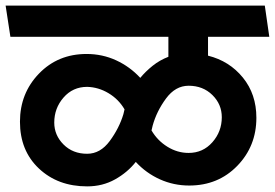

<svg xmlns="http://www.w3.org/2000/svg" viewBox="-31 -700 978 683"><path d="M758 -283Q758 -329 724.5 -362Q691 -395 640 -395Q593 -395 559.5 -349.5Q526 -304 512 -253L508 -236Q529 -200 564.5 -178Q600 -156 640 -156Q691 -156 724.5 -194Q758 -232 758 -283ZM162 -264Q162 -219 195 -186Q228 -153 279 -153Q326 -153 359.5 -198.5Q393 -244 408 -294L412 -311Q391 -347 355 -368.5Q319 -390 279 -391Q228 -391 195 -353Q162 -315 162 -264ZM277 -508Q333 -508 382 -485.5Q431 -463 468 -423Q487 -446 512 -466Q537 -486 568 -498V-569H6L-11 -680H911L927 -569H709V-502Q785 -483 833 -424Q881 -365 881 -281Q881 -180 813 -110Q745 -40 642 -40Q587 -40 538 -62Q489 -84 452 -124Q423 -87 378.5 -62Q334 -37 279 -37Q175 -37 107.5 -100.5Q40 -164 40 -267Q40 -368 107.5 -438Q175 -508 277 -508Z"/></svg>

Font: Palanquin
Style: Bold
Weight: 700
Designer: Pria Ravichandran
Version: Version 1.0.4